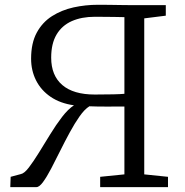

<svg xmlns="http://www.w3.org/2000/svg" viewBox="-20 -764 754 784"><path d="M22 0 23.5 -42 64.5 -53Q79 -55.5 97.8 -80Q116.5 -104.5 138.8 -140.5Q161 -176.5 184.8 -215.2Q208.5 -254 233.2 -286.2Q258 -318.5 282 -334Q225.5 -342 186.5 -368.8Q147.5 -395.5 127.2 -435.8Q107 -476 107 -524.5Q107 -588 130 -630.5Q153 -673 192.2 -698Q231.5 -723 280.2 -733.8Q329 -744.5 380 -744.5Q404 -744.5 426.2 -744.2Q448.5 -744 471 -743.5Q493.5 -743 518 -743H657V-700L569 -689V-52L666 -42V0H389V-42L488 -52V-329Q453 -329 417 -328.8Q381 -328.5 345 -330Q325.5 -318 305.2 -289.2Q285 -260.5 264.8 -223.2Q244.5 -186 225.2 -147Q206 -108 188.5 -74.8Q171 -41.5 155.8 -20.8Q140.5 0 129 0ZM367 -378Q413.5 -378 443.2 -378.8Q473 -379.5 488 -381V-694Q468 -694.5 447.8 -694.8Q427.5 -695 407.5 -695.2Q387.5 -695.5 367 -695.5Q313.5 -695.5 273.2 -677.8Q233 -660 211 -623Q189 -586 189 -528.5Q189 -456 234.2 -417Q279.5 -378 367 -378Z"/></svg>

Font: Merriweather Light
Style: Regular
Weight: 300
Designer: Eben Sorkin
Foundry: Eben Sorkin
Version: Version 2.100